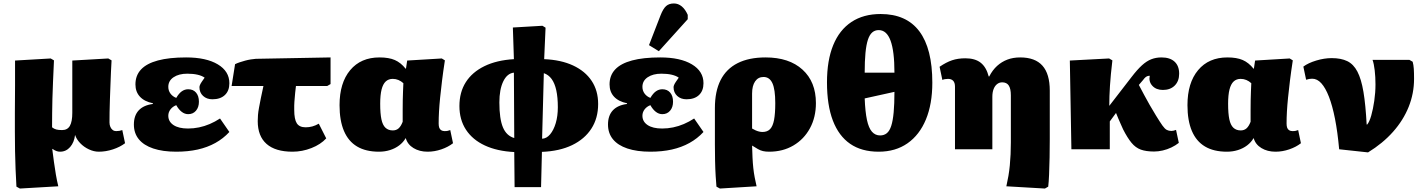

<svg xmlns="http://www.w3.org/2000/svg" viewBox="-20 -863 8232 1110"><path d="M95 227 75 216Q72 164 70 114Q68 64 67 11Q66 -42 66 -103Q66 -119 66 -147Q66 -175 66 -211.5Q66 -248 66.5 -288.5Q67 -329 67 -370Q67 -411 67 -448Q67 -485 67 -513L273 -525L292 -514Q289 -444 286.5 -390Q284 -336 283 -292Q282 -248 281.5 -208.5Q281 -169 281 -127Q292 -118 305 -114.5Q318 -111 339 -111Q370 -111 384 -135.5Q398 -160 398 -211Q398 -220 398 -238.5Q398 -257 398 -281Q398 -305 398 -334Q398 -363 398 -393.5Q398 -424 398 -454.5Q398 -485 398 -513L606 -525L625 -514Q623 -484 621.5 -447Q620 -410 618.5 -369.5Q617 -329 615.5 -289.5Q614 -250 613.5 -215.5Q613 -181 613 -155Q613 -141 618 -129.5Q623 -118 631.5 -111.5Q640 -105 651 -105Q662 -105 670 -106.5Q678 -108 687 -111L703 -35Q674 -13 633 0.5Q592 14 551 14Q523 14 494 0.5Q465 -13 443.5 -35.5Q422 -58 414 -83Q409 -40 385.5 -13Q362 14 327 14Q316 14 305.5 10Q295 6 284 -2H282Q287 37 292 74Q297 111 303 146Q309 181 317 214Z M999 14Q921 14 866 -4.5Q811 -23 782.5 -58Q754 -93 754 -143Q754 -195 782 -225Q810 -255 864 -262V-266Q815 -276 789 -304Q763 -332 763 -375Q763 -427 795.5 -461.5Q828 -496 893 -513.5Q958 -531 1056 -531Q1172 -531 1239 -491Q1306 -451 1306 -382Q1306 -338 1280 -313.5Q1254 -289 1208 -289Q1175 -289 1154 -308.5Q1133 -328 1133 -359Q1133 -364 1136 -371.5Q1139 -379 1146 -389.5Q1153 -400 1163 -414Q1148 -425 1122.5 -431Q1097 -437 1063 -437Q1014 -437 983.5 -416.5Q953 -396 953 -361Q953 -339 965.5 -322Q978 -305 999 -297Q1014 -323 1031 -335Q1048 -347 1068 -347Q1097 -347 1113.5 -327.5Q1130 -308 1130 -275Q1130 -243 1113 -223Q1096 -203 1068 -203Q1048 -203 1030.5 -216.5Q1013 -230 999 -255Q978 -247 965.5 -230.5Q953 -214 953 -194Q953 -160 983 -140Q1013 -120 1067 -120Q1099 -120 1130.5 -126.5Q1162 -133 1192.5 -146Q1223 -159 1252 -178L1306 -100Q1271 -62 1225 -36.5Q1179 -11 1123 1.5Q1067 14 999 14Z M1671 14Q1572 14 1521 -31Q1470 -76 1470 -163Q1470 -180 1471.5 -198.5Q1473 -217 1477.5 -241Q1482 -265 1488 -295.5Q1494 -326 1503 -366H1319L1339 -492Q1351 -498 1366 -503Q1381 -508 1397.5 -512.5Q1414 -517 1430 -519.5Q1446 -522 1459 -523L1891 -531V-377L1872 -366H1691Q1688 -343 1686.5 -327Q1685 -311 1684 -298.5Q1683 -286 1682 -274.5Q1681 -263 1681 -252.5Q1681 -242 1681 -228Q1681 -173 1696 -150Q1711 -127 1747 -127Q1767 -127 1785.5 -132Q1804 -137 1823 -148L1866 -63Q1834 -28 1780.5 -7Q1727 14 1671 14Z M2171 14Q2095 14 2044.5 -16Q1994 -46 1968.5 -106Q1943 -166 1943 -255Q1943 -384 2004.5 -457.5Q2066 -531 2174 -531Q2228 -531 2262.5 -516Q2297 -501 2325 -466H2327L2334 -513L2534 -525L2552 -514Q2542 -449 2535.5 -396Q2529 -343 2524.5 -298.5Q2520 -254 2518 -217.5Q2516 -181 2516 -149Q2516 -134 2519.5 -124.5Q2523 -115 2531 -110Q2539 -105 2551 -105Q2561 -105 2568 -106.5Q2575 -108 2583 -111L2599 -35Q2571 -13 2531.5 0.5Q2492 14 2452 14Q2405 14 2370.5 -7Q2336 -28 2326 -64H2325Q2311 -40 2288 -22.5Q2265 -5 2235 4.5Q2205 14 2171 14ZM2251 -109Q2271 -109 2284.5 -121Q2298 -133 2308 -159Q2308 -197 2308 -227.5Q2308 -258 2308.5 -284.5Q2309 -311 2310 -335Q2311 -359 2312 -382Q2299 -394 2283.5 -400.5Q2268 -407 2251 -407Q2226 -407 2210 -392Q2194 -377 2186 -345.5Q2178 -314 2178 -263Q2178 -207 2185 -173.5Q2192 -140 2208.5 -124.5Q2225 -109 2251 -109Z M2955 219 2953 16Q2854 11 2783 -22Q2712 -55 2674 -113Q2636 -171 2636 -250Q2636 -330 2673 -388Q2710 -446 2780.5 -480.5Q2851 -515 2951 -521L2945 -704L3116 -714L3134 -703L3126 -521Q3223 -517 3293 -484.5Q3363 -452 3400.5 -395.5Q3438 -339 3438 -262Q3438 -180 3399 -119.5Q3360 -59 3287.5 -24Q3215 11 3113 15L3108 219ZM2953 -65 2951 -443Q2912 -439 2889.5 -392.5Q2867 -346 2867 -271Q2867 -176 2887.5 -127Q2908 -78 2953 -65ZM3114 -61Q3140 -62 3160.5 -86.5Q3181 -111 3193 -151.5Q3205 -192 3205 -243Q3205 -300 3196 -341Q3187 -382 3169 -406.5Q3151 -431 3124 -440Z M3740 14Q3662 14 3607 -4.5Q3552 -23 3523.5 -58Q3495 -93 3495 -143Q3495 -195 3523 -225Q3551 -255 3605 -262V-266Q3556 -276 3530 -304Q3504 -332 3504 -375Q3504 -427 3536.5 -461.5Q3569 -496 3634 -513.5Q3699 -531 3797 -531Q3913 -531 3980 -491Q4047 -451 4047 -382Q4047 -338 4021 -313.5Q3995 -289 3949 -289Q3916 -289 3895 -308.5Q3874 -328 3874 -359Q3874 -364 3877 -371.5Q3880 -379 3887 -389.5Q3894 -400 3904 -414Q3889 -425 3863.5 -431Q3838 -437 3804 -437Q3755 -437 3724.5 -416.5Q3694 -396 3694 -361Q3694 -339 3706.5 -322Q3719 -305 3740 -297Q3755 -323 3772 -335Q3789 -347 3809 -347Q3838 -347 3854.5 -327.5Q3871 -308 3871 -275Q3871 -243 3854 -223Q3837 -203 3809 -203Q3789 -203 3771.5 -216.5Q3754 -230 3740 -255Q3719 -247 3706.5 -230.5Q3694 -214 3694 -194Q3694 -160 3724 -140Q3754 -120 3808 -120Q3840 -120 3871.5 -126.5Q3903 -133 3933.5 -146Q3964 -159 3993 -178L4047 -100Q4012 -62 3966 -36.5Q3920 -11 3864 1.5Q3808 14 3740 14ZM3789 -567 3732 -602 3799 -775Q3814 -813 3831 -828Q3848 -843 3876 -843Q3901 -843 3921.5 -826Q3942 -809 3956 -777V-752Z M4142 227 4122 216Q4120 195 4117.5 155Q4115 115 4114 66.5Q4113 18 4113 -28V-238Q4113 -335 4146 -400Q4179 -465 4244.5 -498Q4310 -531 4406 -531Q4542 -531 4619.5 -460.5Q4697 -390 4697 -267Q4697 -185 4662.5 -121.5Q4628 -58 4567 -22Q4506 14 4427 14Q4406 14 4391 10.5Q4376 7 4362 -1Q4348 -9 4329 -21H4328Q4329 17 4330.5 48.5Q4332 80 4335 108Q4338 136 4343 162Q4348 188 4354 214ZM4388 -100Q4416 -100 4432 -116.5Q4448 -133 4455 -169.5Q4462 -206 4462 -267Q4462 -346 4445.5 -382Q4429 -418 4394 -418Q4363 -418 4345.5 -392.5Q4328 -367 4328 -322V-120Q4338 -114 4348 -109.5Q4358 -105 4368.5 -102.5Q4379 -100 4388 -100Z M5060 14Q4961 14 4895 -31.5Q4829 -77 4795 -166Q4761 -255 4761 -387Q4761 -514 4797 -602Q4833 -690 4902.5 -736Q4972 -782 5071 -782Q5220 -782 5295 -682Q5370 -582 5370 -385Q5370 -262 5333 -172.5Q5296 -83 5226.5 -34.5Q5157 14 5060 14ZM5068 -80Q5091 -80 5107 -93Q5123 -106 5132.5 -135.5Q5142 -165 5146.5 -213.5Q5151 -262 5151 -332L4979 -294Q4982 -217 4992 -170Q5002 -123 5021 -101.5Q5040 -80 5068 -80ZM4979 -443H5151Q5151 -567 5128.5 -628Q5106 -689 5060 -689Q5038 -689 5022.5 -675.5Q5007 -662 4997.5 -633Q4988 -604 4983.5 -557Q4979 -510 4979 -443Z M6021 227 5798 214Q5805 183 5810 153.5Q5815 124 5818 93Q5821 62 5822.5 29Q5824 -4 5824 -40V-312Q5824 -350 5812 -368.5Q5800 -387 5774 -387Q5757 -387 5744 -376.5Q5731 -366 5724 -347.5Q5717 -329 5717 -303V0H5501V-362Q5501 -385 5490.5 -396Q5480 -407 5461 -407Q5442 -407 5428 -401L5412 -477Q5450 -503 5484 -514.5Q5518 -526 5561 -526Q5617 -526 5649.5 -500.5Q5682 -475 5696 -421H5699Q5718 -458 5744.5 -482Q5771 -506 5804 -518.5Q5837 -531 5878 -531Q5964 -531 6006.5 -483.5Q6049 -436 6049 -339V-60Q6049 -8 6048 46.5Q6047 101 6045 146.5Q6043 192 6040 216Z M6652 13Q6606 13 6575.5 2Q6545 -9 6521.5 -37.5Q6498 -66 6473 -115Q6465 -133 6458 -148.5Q6451 -164 6444.5 -179.5Q6438 -195 6432 -210L6396 -161V0H6174L6165 -513L6392 -525L6411 -514Q6406 -472 6402.5 -435.5Q6399 -399 6397 -367.5Q6395 -336 6394 -307.5Q6393 -279 6393 -251L6522 -418Q6555 -461 6582 -485.5Q6609 -510 6636 -520.5Q6663 -531 6695 -531Q6744 -531 6770.5 -506.5Q6797 -482 6797 -437Q6797 -394 6771.5 -368.5Q6746 -343 6703 -343Q6664 -343 6642 -367Q6620 -391 6627 -425Q6620 -425 6614 -423Q6608 -421 6602 -416Q6596 -411 6588 -400L6564 -372Q6580 -342 6595 -313.5Q6610 -285 6626.5 -256.5Q6643 -228 6663 -195Q6687 -156 6700.5 -137Q6714 -118 6725.5 -112Q6737 -106 6752 -106Q6759 -106 6764.5 -107.5Q6770 -109 6779 -112L6795 -37Q6776 -22 6752 -10.5Q6728 1 6702 7Q6676 13 6652 13Z M7073 14Q6997 14 6946.5 -16Q6896 -46 6870.5 -106Q6845 -166 6845 -255Q6845 -384 6906.5 -457.5Q6968 -531 7076 -531Q7130 -531 7164.5 -516Q7199 -501 7227 -466H7229L7236 -513L7436 -525L7454 -514Q7444 -449 7437.5 -396Q7431 -343 7426.5 -298.5Q7422 -254 7420 -217.5Q7418 -181 7418 -149Q7418 -134 7421.5 -124.5Q7425 -115 7433 -110Q7441 -105 7453 -105Q7463 -105 7470 -106.5Q7477 -108 7485 -111L7501 -35Q7473 -13 7433.5 0.5Q7394 14 7354 14Q7307 14 7272.5 -7Q7238 -28 7228 -64H7227Q7213 -40 7190 -22.5Q7167 -5 7137 4.5Q7107 14 7073 14ZM7153 -109Q7173 -109 7186.5 -121Q7200 -133 7210 -159Q7210 -197 7210 -227.5Q7210 -258 7210.5 -284.5Q7211 -311 7212 -335Q7213 -359 7214 -382Q7201 -394 7185.5 -400.5Q7170 -407 7153 -407Q7128 -407 7112 -392Q7096 -377 7088 -345.5Q7080 -314 7080 -263Q7080 -207 7087 -173.5Q7094 -140 7110.5 -124.5Q7127 -109 7153 -109Z M7889 18 7722 0Q7713 -100 7698 -176Q7683 -252 7663 -303.5Q7643 -355 7619 -381.5Q7595 -408 7566 -408Q7549 -408 7531 -402L7515 -478Q7543 -499 7589.5 -513Q7636 -527 7679 -527Q7733 -527 7769 -509.5Q7805 -492 7827.5 -449Q7850 -406 7862.5 -331.5Q7875 -257 7881 -143H7884Q7897 -158 7907.5 -195Q7918 -232 7925 -280Q7932 -328 7932 -375Q7932 -418 7927.5 -456.5Q7923 -495 7915 -517H8128L8147 -506Q8152 -488 8153.5 -465.5Q8155 -443 8155 -407Q8155 -323 8124 -245.5Q8093 -168 8033.5 -101Q7974 -34 7889 18Z"/></svg>

Font: Literata Black
Style: Regular
Weight: 900
Designer: Latin by Veronika Burian and Jose Scaglione. Greek by Irene Vlachou. Cyrillic by Vera Evstafieva.
Foundry: TypeTogether
Version: Version 3.103;gftools[0.9.29]